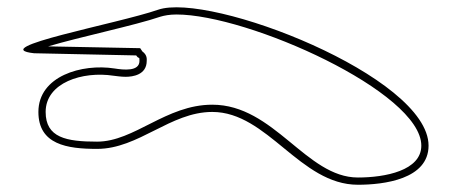

<svg xmlns="http://www.w3.org/2000/svg" viewBox="-20 -624 1248 530"><path d="M74 -477 356 -471C364 -459 365 -470 365 -456C365 -426 321 -431 296 -435C206 -449 86 -414 86 -315C86 -225 165 -213 248 -213C363 -213 450 -315 566 -315C719 -315 808 -114 968 -114C1039 -114 1163 -129 1163 -222C1163 -413 559 -647 416 -597C303 -558 -61 -492 74 -477ZM113 -496C200 -522 353 -554 423 -578C433 -581 448 -584 467 -584C665 -584 1143 -370 1143 -222C1143 -153 1043 -134 968 -134C825 -134 737 -335 566 -335C438 -335 351 -233 248 -233C163 -233 106 -244 106 -315C106 -396 208 -428 293 -415C302 -414 314 -412 327 -412C346 -412 385 -417 385 -456C385 -460 387 -472 373 -482L367 -491Z"/></svg>

Font: CISF Camouflage Kit
Style: OuLn
Weight: 400
Designer: Robert Jablonski, Jasper
Foundry: Cannot Into Space Fonts
Version: Version 1.27